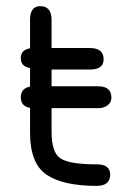

<svg xmlns="http://www.w3.org/2000/svg" viewBox="-20 -607 409 627"><path d="M148.4 -176.8Q148.4 -107.4 178.7 -88.9Q209 -70.3 295.9 -70.3Q339.8 -70.3 339.8 -37.1Q339.8 0 295.9 0Q185.5 0 131.8 -36.6Q78.1 -73.2 78.1 -173.8V-254.9Q47.9 -259.8 47.9 -289.1Q47.9 -318.4 78.1 -324.2V-384.8Q47.9 -389.6 47.9 -417Q47.9 -444.3 78.1 -449.2V-542Q78.1 -586.9 111.3 -586.9Q148.4 -586.9 148.4 -542V-450.2H273.4Q318.4 -450.2 318.4 -413.1Q318.4 -379.9 273.4 -379.9H148.4V-325.2H300.8Q343.8 -325.2 343.8 -288.1Q343.8 -272.5 331.5 -263.2Q319.3 -253.9 300.8 -253.9H148.4Z"/></svg>

Font: Jura
Style: DemiBold
Weight: 600
Version: Version 2.5